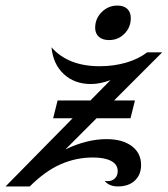

<svg xmlns="http://www.w3.org/2000/svg" viewBox="-88 -664 603 690"><path d="M419 -71Q419 -36 396.5 -15Q374 6 336 6Q304 6 288 -14Q292 -13 299 -13Q315 -13 325 -23Q335 -33 335 -49Q335 -73 311.5 -85.5Q288 -98 246 -98Q185 -98 129.5 -73.5Q74 -49 19 6H-68L173 -239H103L119 -303H237L309 -376Q271 -362 239 -362Q180 -362 141.5 -397.5Q103 -433 97 -494Q157 -426 270 -426Q321 -426 365.5 -439Q410 -452 441 -476H495L322 -303H397L381 -239H259L147 -127Q224 -164 295 -164Q352 -164 385.5 -139Q419 -114 419 -71ZM254 -564Q254 -597 277.5 -620.5Q301 -644 334 -644Q357 -644 369.5 -632Q382 -620 382 -599Q382 -566 359.5 -543Q337 -520 304 -520Q280 -520 267 -532Q254 -544 254 -564Z"/></svg>

Font: Srisakdi
Style: Bold
Weight: 700
Designer: Cadson Demak Co.,Ltd.
Foundry: Cadson Demak Co.,Ltd.
Version: Version 1.000